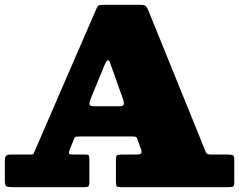

<svg xmlns="http://www.w3.org/2000/svg" viewBox="-20 -775 990 795"><path d="M0 -28.5V-110.5Q0 -123.5 4.5 -129.2Q9 -135 23 -135H105.5Q118 -135 120 -140.2Q122 -145.5 125.5 -153.5L379 -738.5Q384 -750.5 388.8 -752.8Q393.5 -755 410.5 -755H560.5Q578 -755 583.2 -750.2Q588.5 -745.5 593.5 -733.5L824 -165.5Q829.5 -151.5 832.8 -143.2Q836 -135 857.5 -135H923.5Q936.5 -135 943.2 -132.5Q950 -130 950 -115.5V-22.5Q950 -7.5 946 -3.8Q942 0 927.5 0H480.5Q465.5 0 462.8 -4.8Q460 -9.5 460 -24.5V-113.5Q460 -128 463.8 -131.5Q467.5 -135 481.5 -135H538.5Q560.5 -135 564.5 -140Q568.5 -145 563 -159.5L551 -193.5Q547.5 -203.5 544.8 -206.8Q542 -210 527.5 -210H316.5Q302 -210 296 -209.2Q290 -208.5 285.5 -197.5L269 -156.5Q264 -144.5 266 -139.8Q268 -135 281.5 -135H333.5Q345.5 -135 347.8 -130.8Q350 -126.5 350 -114.5V-18.5Q350 -6 345.5 -3Q341 0 329.5 0H33Q12 0 6 -3.8Q0 -7.5 0 -28.5ZM414.5 -509.5 356 -367.5Q351 -356.5 350.2 -345.8Q349.5 -335 369.5 -335H475Q492.5 -335 492.8 -345Q493 -355 489 -365.5L437 -511.5Q431 -529 425.2 -525Q419.5 -521 414.5 -509.5Z"/></svg>

Font: Besley* Fatface
Style: Regular
Weight: 900
Designer: Owen Earl
Foundry: indestructible type*
Version: Version 3.000; ttfautohint (v1.8.3)